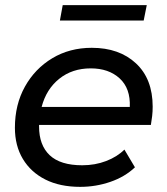

<svg xmlns="http://www.w3.org/2000/svg" viewBox="-20 -721 651 747"><path d="M292 6Q213 6 156.5 -22.5Q100 -51 69 -102.5Q38 -154 38 -224Q38 -314 77 -384Q116 -454 183.5 -494.5Q251 -535 337 -535Q444 -535 509 -474.5Q574 -414 574 -306Q574 -287 572 -269.5Q570 -252 567 -235H132Q132 -232 132 -229Q132 -156 173.5 -117Q215 -78 300 -78Q350 -78 393 -94.5Q436 -111 464 -139L505 -70Q466 -33 409.5 -13.5Q353 6 292 6ZM142 -305H485Q488 -377 445.5 -416Q403 -455 333 -455Q261 -455 210.5 -414.5Q160 -374 142 -305ZM213 -641 224 -701H551L539 -641Z"/></svg>

Font: Montserrat Medium
Style: Italic
Weight: 500
Italic angle: -11.3°
Designer: Julieta Ulanovsky
Foundry: Julieta Ulanovsky
Version: Version 9.000; ttfautohint (v1.8.4.7-5d5b)